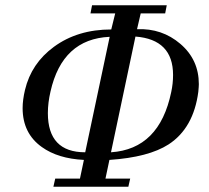

<svg xmlns="http://www.w3.org/2000/svg" viewBox="-20 -710 793 730"><path d="M734 -361Q716 -223 621 -161Q545 -112 396 -102L381 -31H475L468 0H183L190 -31H284L299 -102Q200 -107 139 -151Q66 -203 66 -299Q66 -330 75 -368Q99 -469 185 -532Q275 -598 403 -598L418 -659H324L330 -690H614L608 -659H515L501 -599Q596 -603 666 -543Q736 -483 736 -390Q736 -381 734 -361ZM631 -360Q638 -392 638 -425Q638 -560 495 -571L402 -131Q586 -143 631 -360ZM304 -131 397 -570Q217 -562 172 -362Q162 -319 162 -280Q162 -131 304 -131Z"/></svg>

Font: GFS Didot
Style: Italic
Weight: 400
Italic angle: -12°
Designer: Takis Katsoulidis and George D. Matthiopoulos
Foundry: George Matthiopoulos and Takis Katsoulidis
Version: Version 1.0